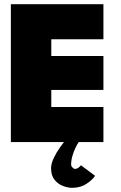

<svg xmlns="http://www.w3.org/2000/svg" viewBox="-20 -680 581 919"><path d="M32 -660H475V-492H225.5V-412H475V-249.5H225.5V-168H475V0H32ZM325.5 219Q304.5 219 281 210Q257.5 201 241 180.5Q224.5 160 224.5 125.5Q224.5 103.5 237.2 76.5Q250 49.5 268.8 23.2Q287.5 -3 304.5 -22L357.5 -1Q349.5 10 341 28Q332.5 46 326.5 66.8Q320.5 87.5 320.5 108Q320.5 115.5 327.2 122Q334 128.5 337.5 128.5Q348 128.5 356 122.2Q364 116 367.5 111L435 161.5Q423.5 180 394.5 199.5Q365.5 219 325.5 219Z"/></svg>

Font: League Spartan Thin Black
Style: Regular
Weight: 900
Version: Version 2.002